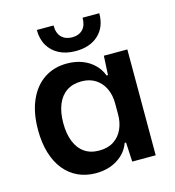

<svg xmlns="http://www.w3.org/2000/svg" viewBox="-110 -830 848 932"><g transform="rotate(-15 313.5 -364.0)"><path d="M258 9Q209 9 169 -9.5Q129 -28 100 -63.5Q71 -99 55.5 -150.5Q40 -202 40 -266Q40 -353 67.5 -415Q95 -477 144 -509.5Q193 -542 258 -542Q300 -542 334.5 -529Q369 -516 393.5 -492Q418 -468 430 -436H437L442 -532H560V0H442L437 -97H430Q413 -49 367 -20Q321 9 258 9ZM302 -93Q346 -93 375.5 -112.5Q405 -132 420 -165Q435 -198 435 -238V-295Q435 -336 419.5 -369Q404 -402 374.5 -421Q345 -440 305 -440Q260 -440 229.5 -419.5Q199 -399 183 -360Q167 -321 167 -266Q167 -213 182.5 -174Q198 -135 228 -114Q258 -93 302 -93ZM317 -589Q269 -589 234 -607Q199 -625 179.5 -658Q160 -691 160 -737H244Q244 -698 264 -678Q284 -658 317 -658Q351 -658 370.5 -678Q390 -698 390 -737H474Q474 -668 431.5 -628.5Q389 -589 317 -589Z"/></g></svg>

Font: Mona Sans ExtraLight SemiBold
Style: Regular
Weight: 600
Version: Version 2.000